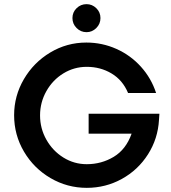

<svg xmlns="http://www.w3.org/2000/svg" viewBox="-20 -896 826 925"><path d="M48 -341Q48 -434 95 -514.5Q142 -595 222 -643Q302 -691 396 -691Q472 -691 540.5 -660.5Q609 -630 659 -574.5Q709 -519 732 -448H597Q571 -510 517.5 -542Q464 -574 398 -574Q337 -574 285.5 -542.5Q234 -511 203.5 -457Q173 -403 173 -340Q173 -277 203.5 -223Q234 -169 285.5 -137Q337 -105 398 -105Q469 -105 528 -140.5Q587 -176 614 -252H407V-348H748L746 -319Q741 -228 693 -152.5Q645 -77 567 -34Q489 9 398 9Q304 9 223.5 -38Q143 -85 95.5 -165.5Q48 -246 48 -341ZM329 -809Q329 -837 349 -856.5Q369 -876 397 -876Q424 -876 444 -856.5Q464 -837 464 -809Q464 -781 444 -761Q424 -741 397 -741Q369 -741 349 -761Q329 -781 329 -809Z"/></svg>

Font: Teachers SemiBold
Style: Regular
Weight: 600
Designer: Alfredo Marco Pradil & Chank Diesel
Version: Version 0.009